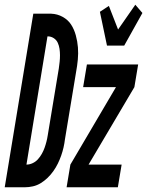

<svg xmlns="http://www.w3.org/2000/svg" viewBox="-65 -793 623 813"><path d="M40 0H-45L76 -735H152Q178 -734 200.5 -721.5Q223 -709 236 -689Q249 -669 256 -643.5Q263 -618 265 -592.5Q267 -567 264.5 -540.5Q262 -514 257 -487L210 -203Q208 -186 204 -168.5Q200 -151 194 -134Q188 -117 180 -100.5Q172 -84 161 -68.5Q150 -53 136.5 -40Q123 -27 107.5 -17.5Q92 -8 74.5 -4Q57 0 40 0ZM47 -96Q60 -96 73 -102Q86 -108 95.5 -118.5Q105 -129 112 -141.5Q119 -154 123.5 -166.5Q128 -179 131.5 -192.5Q135 -206 137 -219L184 -503Q186 -517 187.5 -531Q189 -545 189 -559Q189 -573 187 -586.5Q185 -600 179.5 -612Q174 -624 162.5 -631.5Q151 -639 137 -639H136ZM388 -600 358 -743 396 -768 435 -668 508 -773 538 -738 461 -600ZM217 0 233 -96 426 -424H287L303 -520H520L504 -424L310 -96H450L434 0Z"/></svg>

Font: Iosevka Oblique
Style: Bold
Weight: 700
Italic angle: -9°
Monospace: yes
Designer: Belleve Invis
Foundry: Belleve Invis
Version: Version 32.5.0; ttfautohint (v1.8.4)